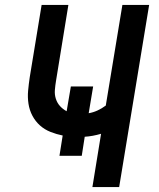

<svg xmlns="http://www.w3.org/2000/svg" viewBox="-20 -755 640 775"><path d="M353 0 388 -215Q371 -210 354.5 -207Q338 -204 322 -203L310 -126H220L233 -208Q208 -213 184 -222.5Q160 -232 141.5 -248.5Q123 -265 111 -287.5Q99 -310 95 -336Q91 -362 93.5 -389Q96 -416 100 -443L148 -735H256L206 -428Q203 -410 201.5 -391.5Q200 -373 205.5 -356Q211 -339 222.5 -326.5Q234 -314 249 -306L266 -406H356L338 -298Q356 -301 373.5 -309Q391 -317 407 -329L474 -735H582L461 0Z"/></svg>

Font: Iosevka Semibold Extended
Style: Italic
Weight: 600
Width: 7
Italic angle: -9°
Monospace: yes
Designer: Belleve Invis
Foundry: Belleve Invis
Version: Version 32.5.0; ttfautohint (v1.8.4)